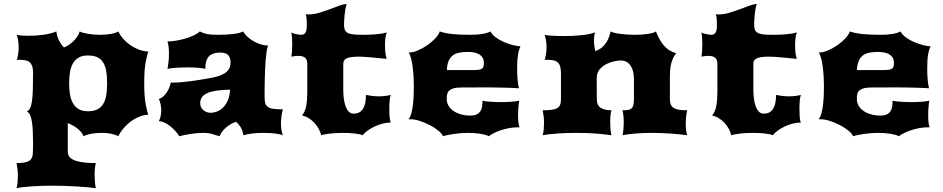

<svg xmlns="http://www.w3.org/2000/svg" viewBox="-20 -687 4790 975"><path d="M147.9 45.4Q147.9 11.2 146.7 -17.8Q145.5 -46.9 142.1 -68.4Q138.7 -89.8 132.6 -103.3Q126.5 -116.7 116.2 -120.1Q126 -125 132.1 -136.2Q138.2 -147.5 141.8 -169.9Q145.5 -192.4 146.7 -228.5Q147.9 -264.6 147.9 -319.8Q147.5 -340.8 142.6 -353.3Q137.7 -365.7 129.2 -372.3Q120.6 -378.9 108.2 -381.1Q95.7 -383.3 80.1 -383.3H64.9Q68.8 -393.1 71.8 -410.4Q74.7 -427.7 74.7 -446.8Q74.7 -465.3 72 -482.2Q69.3 -499 64.9 -509.3Q79.1 -507.3 95 -506.3Q110.8 -505.4 127.9 -505.4Q163.1 -505.4 199.2 -510.3Q235.4 -515.1 266.6 -527.3Q268.1 -505.4 278.3 -484.4Q288.6 -463.4 304.7 -445.8Q316.4 -450.7 328.6 -458.5Q340.8 -466.3 351.8 -476.8Q362.8 -487.3 371.6 -500Q380.4 -512.7 384.8 -527.3Q390.1 -523.9 400.6 -521Q411.1 -518.1 425 -515.6Q439 -513.2 454.8 -511.7Q470.7 -510.3 486.8 -510.3Q517.6 -510.3 543 -514.6Q568.4 -519 580.6 -527.3Q588.9 -509.8 603.5 -492.4Q618.2 -475.1 637.9 -460.7Q657.7 -446.3 681.9 -436.5Q706.1 -426.8 733.4 -424.8Q727.5 -412.1 720 -373Q712.4 -334 712.4 -265.1Q712.4 -195.8 720 -156.7Q727.5 -117.7 733.4 -105Q706.1 -103 681.9 -92Q657.7 -81.1 637.9 -65.2Q618.2 -49.3 603.5 -30.8Q588.9 -12.2 580.6 4.9Q569.8 -2 547.6 -7.1Q525.4 -12.2 495.6 -12.2Q464.8 -12.2 440.4 -7.1Q416 -2 404.3 4.9Q398.4 -12.2 378.4 -30Q358.4 -47.9 324.2 -62V84Q324.2 101.6 335.7 112.8Q347.2 124 366.9 130.1Q386.7 136.2 412.4 138.7Q438 141.1 466.8 141.1Q463.9 151.4 462.2 166.5Q460.4 181.6 460.4 198.7Q460.4 217.3 461.9 236.3Q463.4 255.4 466.8 268.6Q451.2 266.1 425.3 263.9Q399.4 261.7 368.2 259.8Q336.9 257.8 303.2 256.8Q269.5 255.9 238.8 255.9Q215.3 255.9 189.9 256.8Q164.6 257.8 140.9 259.3Q117.2 260.7 96.9 263.2Q76.7 265.6 64 268.6Q67.9 255.9 69.3 238Q70.8 220.2 70.8 203.1Q70.8 187.5 68.8 171.9Q66.9 156.2 64 141.1Q85.9 141.1 101.6 138.7Q117.2 136.2 127.4 130.1Q137.7 124 142.3 112.8Q147 101.6 147 84ZM331.1 -264.6Q331.1 -233.9 335.4 -207.8Q339.8 -181.6 350.6 -162.6Q361.3 -143.6 379.6 -132.8Q397.9 -122.1 426.3 -122.1Q453.1 -122.1 471.7 -130.4Q490.2 -138.7 502 -156Q513.7 -173.3 518.8 -200.2Q523.9 -227.1 523.9 -264.6Q523.9 -302.2 518.8 -328.9Q513.7 -355.5 502 -372.6Q490.2 -389.6 471.7 -397.5Q453.1 -405.3 426.3 -405.3Q397.9 -405.3 379.6 -394.8Q361.3 -384.3 350.6 -365.5Q339.8 -346.7 335.4 -321Q331.1 -295.4 331.1 -264.6Z M786.6 -71.8Q793 -83 795.9 -97.7Q798.8 -112.3 798.8 -127.4Q798.8 -143.1 795.4 -158.7Q792 -174.3 786.6 -184.1Q799.8 -188.5 810.3 -198.2Q820.8 -208 828.4 -220.2Q835.9 -232.4 840.8 -245.1Q845.7 -257.8 847.2 -268.6Q849.6 -267.6 852.5 -267.6Q855.5 -267.6 858.9 -267.6Q895 -267.6 946.3 -274.4Q997.6 -281.2 1057.1 -292.5Q1085 -297.9 1103 -305.7Q1121.1 -313.5 1131.8 -323.5Q1142.6 -333.5 1146.7 -345.2Q1150.9 -356.9 1150.9 -370.1Q1150.9 -394 1138.9 -407Q1127 -419.9 1097.7 -419.9Q1059.1 -419.9 1040.8 -400.6Q1022.5 -381.3 1022.5 -337.4Q1006.3 -341.3 983.4 -343Q960.4 -344.7 932.6 -344.7Q918.5 -344.7 904.1 -344.2Q889.6 -343.8 876 -343Q862.3 -342.3 850.6 -340.8Q838.9 -339.4 830.6 -337.4Q833.5 -352.5 835.7 -371.6Q837.9 -390.6 837.9 -416Q837.9 -424.3 837.6 -431.4Q837.4 -438.5 836.7 -445.3Q835.9 -452.1 834.5 -459.7Q833 -467.3 830.6 -476.6Q851.1 -476.6 875.5 -480.7Q899.9 -484.9 923.1 -491.7Q946.3 -498.5 965.3 -507.8Q984.4 -517.1 994.6 -527.3Q1003.4 -522.9 1011.7 -519.8Q1020 -516.6 1030.8 -514.4Q1041.5 -512.2 1055.7 -511.2Q1069.8 -510.3 1089.8 -510.3Q1135.7 -510.3 1168.2 -514.9Q1200.7 -519.5 1214.8 -527.3Q1222.7 -512.7 1237.3 -499.5Q1252 -486.3 1269.3 -476.8Q1286.6 -467.3 1304.4 -461.7Q1322.3 -456.1 1336.9 -456.1H1341.3Q1336.9 -445.3 1334 -426.3Q1331.1 -407.2 1329.1 -383.5Q1327.1 -359.9 1326.2 -333.5Q1325.2 -307.1 1324.5 -281.5Q1323.7 -255.9 1323.7 -233.4Q1323.7 -210.9 1323.7 -195.3Q1323.7 -175.3 1327.1 -162.8Q1330.6 -150.4 1340.6 -143.6Q1350.6 -136.7 1368.9 -134.3Q1387.2 -131.8 1416.5 -131.8Q1414.6 -126 1412.8 -117.4Q1411.1 -108.9 1409.7 -99.1Q1408.2 -89.4 1407.5 -79.6Q1406.7 -69.8 1406.7 -61.5Q1406.7 -23.4 1416.5 0Q1404.8 -5.4 1378.4 -8.8Q1352.1 -12.2 1320.8 -12.2Q1285.6 -12.2 1258.5 -8.8Q1231.4 -5.4 1215.8 0Q1211.9 -26.9 1200.9 -43Q1189.9 -59.1 1178.7 -68.4Q1161.6 -63 1147.5 -54Q1133.3 -44.9 1122.3 -34.4Q1111.3 -23.9 1104.5 -13.4Q1097.7 -2.9 1095.7 4.9Q1084.5 2 1075.4 -1Q1066.4 -3.9 1057.1 -6.6Q1047.9 -9.3 1037.1 -10.7Q1026.4 -12.2 1011.7 -12.2Q996.6 -12.2 979.7 -10.7Q962.9 -9.3 946.3 -6.6Q929.7 -3.9 915.3 -1Q900.9 2 890.6 4.9Q882.3 -8.8 870.1 -22.2Q857.9 -35.6 844 -46.6Q830.1 -57.6 815.2 -64.5Q800.3 -71.3 786.6 -71.8ZM996.6 -162.6Q996.6 -150.9 1001.5 -141.8Q1006.3 -132.8 1013.9 -126.7Q1021.5 -120.6 1030.8 -117.4Q1040 -114.3 1048.8 -114.3Q1064.9 -114.3 1081.8 -120.6Q1098.6 -127 1112.8 -140.9Q1127 -154.8 1136.7 -177.2Q1146.5 -199.7 1148.4 -231.9Q1106.4 -231 1077.4 -226.3Q1048.3 -221.7 1030.3 -213.1Q1012.2 -204.6 1004.4 -191.9Q996.6 -179.2 996.6 -162.6Z M1513.7 -100.6Q1529.8 -120.1 1535.2 -150.4Q1540.5 -180.7 1540.5 -223.1V-364.3Q1540 -373 1537.8 -380.1Q1535.6 -387.2 1530.5 -392.3Q1525.4 -397.5 1516.6 -400.4Q1507.8 -403.3 1494.6 -403.3Q1487.3 -403.3 1478.8 -402.3Q1470.2 -401.4 1459.5 -399.4Q1461.9 -413.6 1462.9 -430.2Q1463.9 -446.8 1463.9 -463.9Q1463.9 -479.5 1462.9 -494.6Q1461.9 -509.8 1459.5 -522.5Q1464.4 -519 1471.7 -516.8Q1479 -514.6 1486.3 -513.2Q1493.7 -511.7 1500 -511Q1506.3 -510.3 1509.8 -510.3Q1523.9 -510.3 1531 -521.2Q1538.1 -532.2 1538.1 -559.6Q1538.1 -564 1537.8 -571.8Q1537.6 -579.6 1537.1 -587.9Q1536.6 -596.2 1535.4 -603.5Q1534.2 -610.8 1532.2 -614.7Q1536.1 -613.8 1540 -613.8Q1543.9 -613.8 1548.3 -613.8Q1573.2 -613.8 1600.8 -622.1Q1628.4 -630.4 1654.5 -640.1Q1680.7 -649.9 1703.1 -658.2Q1725.6 -666.5 1740.2 -666.5Q1736.3 -654.8 1733.9 -640.6Q1731.4 -626.5 1730 -612.3Q1728.5 -598.1 1727.8 -584.7Q1727.1 -571.3 1727.1 -562Q1727.1 -545.9 1731 -535.9Q1734.9 -525.9 1744.9 -520.3Q1754.9 -514.6 1772.7 -512.5Q1790.5 -510.3 1818.4 -510.3Q1830.1 -510.3 1845.9 -510.5Q1861.8 -510.7 1878.9 -512Q1896 -513.2 1912.8 -515.6Q1929.7 -518.1 1943.8 -522.5Q1939 -509.8 1937 -492.7Q1935.1 -475.6 1935.1 -457.5Q1935.1 -437 1937 -419.4Q1939 -401.9 1943.8 -388.2Q1927.2 -389.6 1907.5 -391.6Q1887.7 -393.6 1868.2 -395.3Q1848.6 -397 1832 -398.2Q1815.4 -399.4 1805.2 -399.4Q1780.8 -399.4 1764.9 -397.2Q1749 -395 1739.7 -390.4Q1730.5 -385.7 1726.8 -378.7Q1723.1 -371.6 1723.1 -362.3V-231.4Q1723.1 -212.4 1725.3 -191.2Q1727.5 -169.9 1733.4 -151.9Q1739.3 -133.8 1749.5 -121.8Q1759.8 -109.9 1775.9 -109.9Q1793.5 -109.9 1805.4 -116.9Q1817.4 -124 1824.7 -136.7Q1832 -149.4 1835.2 -166.7Q1838.4 -184.1 1838.4 -205.1Q1849.1 -202.6 1867.2 -200.2Q1885.3 -197.8 1904.3 -197.8Q1922.9 -197.8 1939.2 -200.2Q1955.6 -202.6 1964.4 -205.1Q1960.4 -194.3 1958.7 -175Q1957 -155.8 1957 -133.8Q1957 -111.8 1958.5 -92.8Q1960 -73.7 1964.4 -64.5H1959.5Q1941.4 -64.5 1920.7 -58.8Q1899.9 -53.2 1880.9 -43.9Q1861.8 -34.7 1845.9 -23.2Q1830.1 -11.7 1821.8 0Q1817.9 -2.9 1806.9 -5.1Q1795.9 -7.3 1781.5 -9Q1767.1 -10.7 1751 -11.5Q1734.9 -12.2 1720.2 -12.2Q1705.6 -12.2 1689.7 -11.5Q1673.8 -10.7 1658.7 -9Q1643.6 -7.3 1631.1 -5.1Q1618.7 -2.9 1611.3 0Q1606.9 -17.1 1597.9 -33.4Q1588.9 -49.8 1576.2 -63.5Q1563.5 -77.1 1547.6 -86.9Q1531.7 -96.7 1513.7 -100.6Z M2054.2 -81.1Q2064 -92.8 2069.3 -113.8Q2074.7 -134.8 2077.4 -159.4Q2080.1 -184.1 2080.8 -209Q2081.5 -233.9 2081.5 -252.9Q2081.5 -272.9 2080.1 -298.3Q2078.6 -323.7 2075.4 -347.9Q2072.3 -372.1 2067.1 -391.6Q2062 -411.1 2054.7 -419.9Q2076.2 -419.9 2102.1 -430.9Q2127.9 -441.9 2151.1 -458.3Q2174.3 -474.6 2191.4 -493.2Q2208.5 -511.7 2212.9 -527.3Q2239.7 -518.1 2276.4 -514.2Q2313 -510.3 2367.2 -510.3Q2405.3 -510.3 2430.2 -514.6Q2455.1 -519 2470.7 -527.3Q2479 -510.3 2498.3 -496.6Q2517.6 -482.9 2540.3 -473.1Q2563 -463.4 2585.7 -457.8Q2608.4 -452.1 2623 -451.7Q2619.1 -443.4 2616 -433.6Q2612.8 -423.8 2610.6 -410.6Q2608.4 -397.5 2607.2 -379.6Q2606 -361.8 2606 -337.9Q2606 -321.3 2606.7 -305.7Q2607.4 -290 2608.9 -276.9Q2610.4 -263.7 2612.1 -253.7Q2613.8 -243.7 2615.7 -238.8Q2603.5 -239.7 2583 -240.5Q2562.5 -241.2 2538.1 -241.9Q2513.7 -242.7 2487.1 -242.9Q2460.4 -243.2 2436.5 -243.2Q2408.2 -243.2 2380.1 -242.9Q2352.1 -242.7 2322.3 -242.7Q2297.4 -242.7 2282.7 -238.3Q2268.1 -233.9 2260.5 -226.3Q2252.9 -218.8 2250.7 -208Q2248.5 -197.3 2248.5 -184.6Q2248.5 -165.5 2257.8 -149.9Q2267.1 -134.3 2283.2 -123.3Q2299.3 -112.3 2321.3 -106.2Q2343.3 -100.1 2368.2 -100.1Q2388.7 -100.1 2400.9 -106.2Q2413.1 -112.3 2419.7 -122.6Q2426.3 -132.8 2428.2 -146.5Q2430.2 -160.2 2430.2 -175.8Q2436 -173.8 2447.8 -172.4Q2459.5 -170.9 2473.1 -170.2Q2486.8 -169.4 2500.7 -168.9Q2514.6 -168.5 2524.9 -168.5Q2535.2 -168.5 2548.3 -168.9Q2561.5 -169.4 2574.5 -170.2Q2587.4 -170.9 2598.6 -172.4Q2609.9 -173.8 2616.7 -175.8Q2615.7 -170.4 2614.5 -161.4Q2613.3 -152.3 2612.5 -142.1Q2611.8 -131.8 2611.3 -121.6Q2610.8 -111.3 2610.8 -104.5Q2610.8 -80.6 2612.5 -66.2Q2614.3 -51.8 2618.2 -40.5H2609.4Q2589.4 -40.5 2568.4 -36.9Q2547.4 -33.2 2527.8 -27.1Q2508.3 -21 2491.2 -12.7Q2474.1 -4.4 2461.9 4.9Q2455.1 0.5 2443.1 -2.7Q2431.2 -5.9 2416.7 -8.1Q2402.3 -10.3 2386.5 -11.2Q2370.6 -12.2 2356 -12.2Q2338.4 -12.2 2319.3 -10.7Q2300.3 -9.3 2283 -6.6Q2265.6 -3.9 2251.5 -1Q2237.3 2 2229.5 4.9Q2225.1 -7.8 2206.8 -22.9Q2188.5 -38.1 2164.1 -51Q2139.6 -64 2112.3 -72.8Q2085 -81.5 2062.5 -81.5Q2060.1 -81.5 2058.1 -81.3Q2056.2 -81.1 2054.2 -81.1ZM2378.9 -331.1Q2398.4 -331.1 2409.9 -332.5Q2421.4 -334 2427.5 -338.4Q2433.6 -342.8 2435.3 -350.3Q2437 -357.9 2437 -370.6Q2437 -394 2417 -408.7Q2397 -423.3 2354.5 -423.3Q2328.1 -423.3 2309.1 -418.9Q2290 -414.6 2277.1 -403.8Q2264.2 -393.1 2257.3 -375.5Q2250.5 -357.9 2249 -331.1Z M2735.8 0Q2739.7 -12.7 2741.2 -30.3Q2742.7 -47.9 2742.7 -64.9Q2742.7 -80.6 2740.7 -96.2Q2738.8 -111.8 2735.8 -127Q2763.2 -127 2781 -129.4Q2798.8 -131.8 2809.6 -137.9Q2820.3 -144 2824.5 -155.3Q2828.6 -166.5 2828.6 -184.1V-319.8Q2828.1 -340.8 2823.2 -353.3Q2818.4 -365.7 2809.8 -372.3Q2801.3 -378.9 2788.8 -381.1Q2776.4 -383.3 2760.7 -383.3H2745.6Q2749.5 -393.1 2752.4 -410.4Q2755.4 -427.7 2755.4 -446.8Q2755.4 -465.3 2752.7 -482.2Q2750 -499 2745.6 -509.3Q2763.7 -506.8 2790 -505.4Q2816.4 -503.9 2845.7 -503.9Q2867.2 -503.9 2888.9 -504.9Q2910.6 -505.9 2931.2 -508.1Q2951.7 -510.3 2969.7 -513.7Q2987.8 -517.1 3002 -522.5Q2998.5 -512.7 2997.3 -502.7Q2996.1 -492.7 2996.1 -482.4Q2996.1 -468.3 2998 -454.6Q3000 -440.9 3002.4 -427.7Q3023.9 -434.6 3037.8 -447Q3051.8 -459.5 3060.3 -473.6Q3068.8 -487.8 3073.5 -502.2Q3078.1 -516.6 3081.1 -527.3Q3087.4 -523.4 3100.3 -520.3Q3113.3 -517.1 3130.1 -514.9Q3147 -512.7 3166 -511.5Q3185.1 -510.3 3203.1 -510.3Q3219.2 -510.3 3235.8 -511.2Q3252.4 -512.2 3267.1 -514.4Q3281.7 -516.6 3293.5 -519.8Q3305.2 -522.9 3311 -527.3Q3326.7 -485.8 3350.3 -457Q3374 -428.2 3413.6 -416.5Q3405.8 -406.7 3399.9 -395.5Q3394 -384.3 3389.9 -369.9Q3385.7 -355.5 3383.8 -336.9Q3381.8 -318.4 3381.8 -293.9V-184.1Q3381.8 -166.5 3387 -155.3Q3392.1 -144 3402.6 -137.9Q3413.1 -131.8 3429.9 -129.4Q3446.8 -127 3470.2 -127Q3468.8 -121.1 3467.3 -114.7Q3465.8 -108.4 3464.8 -100.3Q3463.9 -92.3 3463.1 -81.8Q3462.4 -71.3 3462.4 -57.1Q3462.4 -43 3464.1 -26.4Q3465.8 -9.8 3470.2 0Q3455.1 -2.4 3434.3 -4.6Q3413.6 -6.8 3389.9 -8.5Q3366.2 -10.3 3340.6 -11.2Q3314.9 -12.2 3290 -12.2Q3270 -12.2 3248.8 -11.5Q3227.5 -10.7 3207.5 -9Q3187.5 -7.3 3170.2 -5.1Q3152.8 -2.9 3141.1 0Q3142.6 -5.9 3143.8 -13.7Q3145 -21.5 3145.8 -30.8Q3146.5 -40 3147 -49.8Q3147.5 -59.6 3147.5 -68.4Q3147.5 -73.2 3147 -81.5Q3146.5 -89.8 3145.8 -98.4Q3145 -106.9 3143.8 -114.7Q3142.6 -122.6 3141.1 -127Q3157.7 -127 3168.7 -128.7Q3179.7 -130.4 3186.5 -136.2Q3193.4 -142.1 3196.3 -153.6Q3199.2 -165 3199.2 -184.1V-285.6Q3199.2 -304.7 3195.3 -321.8Q3191.4 -338.9 3183.3 -351.8Q3175.3 -364.7 3162.6 -372.3Q3149.9 -379.9 3131.8 -379.9Q3119.6 -379.9 3099.4 -375.7Q3079.1 -371.6 3059.3 -361.6Q3039.6 -351.6 3025.1 -334.7Q3010.7 -317.9 3010.7 -293H3010.3L3010.7 -184.1Q3010.7 -152.3 3030.3 -139.6Q3049.8 -127 3085 -127Q3082 -116.7 3080.3 -101.6Q3078.6 -86.4 3078.6 -69.3Q3078.6 -50.8 3080.1 -32Q3081.5 -13.2 3085 0Q3053.7 -4.9 3010.7 -8.5Q2967.8 -12.2 2905.8 -12.2Q2882.3 -12.2 2857.7 -11.5Q2833 -10.7 2810.3 -9Q2787.6 -7.3 2768.1 -5.1Q2748.5 -2.9 2735.8 0Z M3596.2 -100.6Q3612.3 -120.1 3617.7 -150.4Q3623 -180.7 3623 -223.1V-364.3Q3622.6 -373 3620.4 -380.1Q3618.2 -387.2 3613 -392.3Q3607.9 -397.5 3599.1 -400.4Q3590.3 -403.3 3577.1 -403.3Q3569.8 -403.3 3561.3 -402.3Q3552.7 -401.4 3542 -399.4Q3544.4 -413.6 3545.4 -430.2Q3546.4 -446.8 3546.4 -463.9Q3546.4 -479.5 3545.4 -494.6Q3544.4 -509.8 3542 -522.5Q3546.9 -519 3554.2 -516.8Q3561.5 -514.6 3568.8 -513.2Q3576.2 -511.7 3582.5 -511Q3588.9 -510.3 3592.3 -510.3Q3606.4 -510.3 3613.5 -521.2Q3620.6 -532.2 3620.6 -559.6Q3620.6 -564 3620.4 -571.8Q3620.1 -579.6 3619.6 -587.9Q3619.1 -596.2 3617.9 -603.5Q3616.7 -610.8 3614.7 -614.7Q3618.7 -613.8 3622.6 -613.8Q3626.5 -613.8 3630.9 -613.8Q3655.8 -613.8 3683.3 -622.1Q3710.9 -630.4 3737.1 -640.1Q3763.2 -649.9 3785.6 -658.2Q3808.1 -666.5 3822.8 -666.5Q3818.8 -654.8 3816.4 -640.6Q3814 -626.5 3812.5 -612.3Q3811 -598.1 3810.3 -584.7Q3809.6 -571.3 3809.6 -562Q3809.6 -545.9 3813.5 -535.9Q3817.4 -525.9 3827.4 -520.3Q3837.4 -514.6 3855.2 -512.5Q3873 -510.3 3900.9 -510.3Q3912.6 -510.3 3928.5 -510.5Q3944.3 -510.7 3961.4 -512Q3978.5 -513.2 3995.4 -515.6Q4012.2 -518.1 4026.4 -522.5Q4021.5 -509.8 4019.5 -492.7Q4017.6 -475.6 4017.6 -457.5Q4017.6 -437 4019.5 -419.4Q4021.5 -401.9 4026.4 -388.2Q4009.8 -389.6 3990 -391.6Q3970.2 -393.6 3950.7 -395.3Q3931.2 -397 3914.6 -398.2Q3897.9 -399.4 3887.7 -399.4Q3863.3 -399.4 3847.4 -397.2Q3831.5 -395 3822.3 -390.4Q3813 -385.7 3809.3 -378.7Q3805.7 -371.6 3805.7 -362.3V-231.4Q3805.7 -212.4 3807.9 -191.2Q3810.1 -169.9 3815.9 -151.9Q3821.8 -133.8 3832 -121.8Q3842.3 -109.9 3858.4 -109.9Q3876 -109.9 3887.9 -116.9Q3899.9 -124 3907.2 -136.7Q3914.6 -149.4 3917.7 -166.7Q3920.9 -184.1 3920.9 -205.1Q3931.6 -202.6 3949.7 -200.2Q3967.8 -197.8 3986.8 -197.8Q4005.4 -197.8 4021.7 -200.2Q4038.1 -202.6 4046.9 -205.1Q4043 -194.3 4041.3 -175Q4039.6 -155.8 4039.6 -133.8Q4039.6 -111.8 4041 -92.8Q4042.5 -73.7 4046.9 -64.5H4042Q4023.9 -64.5 4003.2 -58.8Q3982.4 -53.2 3963.4 -43.9Q3944.3 -34.7 3928.5 -23.2Q3912.6 -11.7 3904.3 0Q3900.4 -2.9 3889.4 -5.1Q3878.4 -7.3 3864 -9Q3849.6 -10.7 3833.5 -11.5Q3817.4 -12.2 3802.7 -12.2Q3788.1 -12.2 3772.2 -11.5Q3756.3 -10.7 3741.2 -9Q3726.1 -7.3 3713.6 -5.1Q3701.2 -2.9 3693.8 0Q3689.5 -17.1 3680.4 -33.4Q3671.4 -49.8 3658.7 -63.5Q3646 -77.1 3630.1 -86.9Q3614.3 -96.7 3596.2 -100.6Z M4136.7 -81.1Q4146.5 -92.8 4151.9 -113.8Q4157.2 -134.8 4159.9 -159.4Q4162.6 -184.1 4163.3 -209Q4164.1 -233.9 4164.1 -252.9Q4164.1 -272.9 4162.6 -298.3Q4161.1 -323.7 4158 -347.9Q4154.8 -372.1 4149.7 -391.6Q4144.5 -411.1 4137.2 -419.9Q4158.7 -419.9 4184.6 -430.9Q4210.4 -441.9 4233.6 -458.3Q4256.8 -474.6 4273.9 -493.2Q4291 -511.7 4295.4 -527.3Q4322.3 -518.1 4358.9 -514.2Q4395.5 -510.3 4449.7 -510.3Q4487.8 -510.3 4512.7 -514.6Q4537.6 -519 4553.2 -527.3Q4561.5 -510.3 4580.8 -496.6Q4600.1 -482.9 4622.8 -473.1Q4645.5 -463.4 4668.2 -457.8Q4690.9 -452.1 4705.6 -451.7Q4701.7 -443.4 4698.5 -433.6Q4695.3 -423.8 4693.1 -410.6Q4690.9 -397.5 4689.7 -379.6Q4688.5 -361.8 4688.5 -337.9Q4688.5 -321.3 4689.2 -305.7Q4689.9 -290 4691.4 -276.9Q4692.9 -263.7 4694.6 -253.7Q4696.3 -243.7 4698.2 -238.8Q4686 -239.7 4665.5 -240.5Q4645 -241.2 4620.6 -241.9Q4596.2 -242.7 4569.6 -242.9Q4543 -243.2 4519 -243.2Q4490.7 -243.2 4462.6 -242.9Q4434.6 -242.7 4404.8 -242.7Q4379.9 -242.7 4365.2 -238.3Q4350.6 -233.9 4343 -226.3Q4335.4 -218.8 4333.3 -208Q4331.1 -197.3 4331.1 -184.6Q4331.1 -165.5 4340.3 -149.9Q4349.6 -134.3 4365.7 -123.3Q4381.8 -112.3 4403.8 -106.2Q4425.8 -100.1 4450.7 -100.1Q4471.2 -100.1 4483.4 -106.2Q4495.6 -112.3 4502.2 -122.6Q4508.8 -132.8 4510.7 -146.5Q4512.7 -160.2 4512.7 -175.8Q4518.6 -173.8 4530.3 -172.4Q4542 -170.9 4555.7 -170.2Q4569.3 -169.4 4583.3 -168.9Q4597.2 -168.5 4607.4 -168.5Q4617.7 -168.5 4630.9 -168.9Q4644 -169.4 4657 -170.2Q4669.9 -170.9 4681.2 -172.4Q4692.4 -173.8 4699.2 -175.8Q4698.2 -170.4 4697 -161.4Q4695.8 -152.3 4695.1 -142.1Q4694.3 -131.8 4693.8 -121.6Q4693.4 -111.3 4693.4 -104.5Q4693.4 -80.6 4695.1 -66.2Q4696.8 -51.8 4700.7 -40.5H4691.9Q4671.9 -40.5 4650.9 -36.9Q4629.9 -33.2 4610.4 -27.1Q4590.8 -21 4573.7 -12.7Q4556.6 -4.4 4544.4 4.9Q4537.6 0.5 4525.6 -2.7Q4513.7 -5.9 4499.3 -8.1Q4484.9 -10.3 4469 -11.2Q4453.1 -12.2 4438.5 -12.2Q4420.9 -12.2 4401.9 -10.7Q4382.8 -9.3 4365.5 -6.6Q4348.1 -3.9 4334 -1Q4319.8 2 4312 4.9Q4307.6 -7.8 4289.3 -22.9Q4271 -38.1 4246.6 -51Q4222.2 -64 4194.8 -72.8Q4167.5 -81.5 4145 -81.5Q4142.6 -81.5 4140.6 -81.3Q4138.7 -81.1 4136.7 -81.1ZM4461.4 -331.1Q4481 -331.1 4492.4 -332.5Q4503.9 -334 4510 -338.4Q4516.1 -342.8 4517.8 -350.3Q4519.5 -357.9 4519.5 -370.6Q4519.5 -394 4499.5 -408.7Q4479.5 -423.3 4437 -423.3Q4410.6 -423.3 4391.6 -418.9Q4372.6 -414.6 4359.6 -403.8Q4346.7 -393.1 4339.8 -375.5Q4333 -357.9 4331.5 -331.1Z"/></svg>

Font: Arbutus
Style: Regular
Weight: 400
Designer: Karolina Lach
Foundry: Sorkin Type Co.
Version: Version 1.002